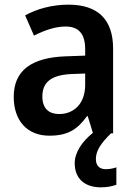

<svg xmlns="http://www.w3.org/2000/svg" viewBox="-20 -573 576 825"><path d="M392 111C392 75 412 44 457 0H466V-364C466 -490 400 -553 274 -553C204 -553 139 -535 88 -507L126 -420C172 -443 217 -459 262 -459C316 -459 346 -430 346 -361V-334L263 -331C114 -326 39 -269 39 -157C39 -53 98 10 192 10C271 10 312 -16 354 -74H357L379 -2C334 34 301 81 301 128C301 192 341 232 414 232C442 232 462 227 480 221V146C469 150 453 154 434 154C408 154 392 139 392 111ZM289 -255 346 -257V-209C346 -128 298 -83 234 -83C191 -83 162 -106 162 -158C162 -217 196 -251 289 -255Z"/></svg>

Font: Noto Sans Arabic SemCond SemBd
Style: Regular
Weight: 600
Width: 4
Designer: Monotype Design Team, Nadine Chahine, Nizar Qandah and Khaled Hosny
Foundry: Monotype Imaging Inc.
Version: Version 2.012